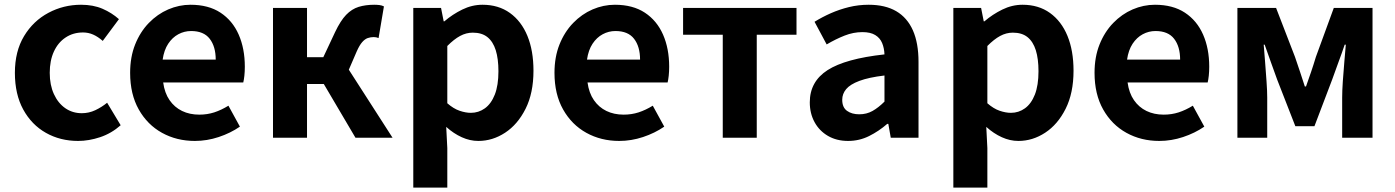

<svg xmlns="http://www.w3.org/2000/svg" viewBox="-20 -594 6017 828"><path d="M316.8 13.8Q239.7 13.8 178 -21.1Q116.3 -55.9 80.2 -121.7Q44.2 -187.5 44.2 -279.9Q44.2 -372.8 83.8 -438.4Q123.4 -503.9 188.8 -538.7Q254.1 -573.5 329.5 -573.5Q382 -573.5 422.1 -556.2Q462.2 -538.8 492.9 -511.4L423.1 -417.6Q402.6 -435.6 381.9 -444.8Q361.2 -454 338.1 -454Q295.4 -454 262.9 -432.3Q230.3 -410.7 212.4 -371.7Q194.5 -332.7 194.5 -279.9Q194.5 -227.4 212.5 -188.2Q230.5 -148.9 261.7 -127.3Q292.9 -105.8 332.7 -105.8Q363.4 -105.8 391 -118.8Q418.7 -131.9 442 -150.9L500.4 -53.9Q460.4 -18.6 411.8 -2.4Q363.2 13.8 316.8 13.8Z M820.4 13.8Q741.9 13.8 678.7 -21.2Q615.5 -56.1 578.4 -121.9Q541.2 -187.7 541.2 -279.9Q541.2 -348.1 562.8 -402.2Q584.4 -456.3 621.6 -494.8Q658.8 -533.2 705.5 -553.4Q752.3 -573.5 801.7 -573.5Q879.1 -573.5 931 -539.3Q982.9 -505.1 1009.4 -444.7Q1035.8 -384.4 1035.8 -306.4Q1035.8 -285.9 1033.9 -267.6Q1031.9 -249.4 1029.1 -238.4H683.7Q689.9 -192.8 711.2 -162.1Q732.4 -131.4 765.1 -115.5Q797.8 -99.6 839.6 -99.6Q873.6 -99.6 904 -109.4Q934.3 -119.3 965.1 -138.2L1014.6 -47.9Q973.7 -19.8 923 -3Q872.4 13.8 820.4 13.8ZM681.4 -336.9H910.3Q910.3 -393.2 884.4 -426.7Q858.6 -460.2 804.1 -460.2Q775 -460.2 749.2 -446.4Q723.4 -432.6 705.4 -405.4Q687.4 -378.2 681.4 -336.9Z M1157.3 0V-559.8H1304V-347.2H1374.2L1425.1 -455.6Q1448.5 -504.9 1472.7 -530Q1497 -555.2 1526.8 -564.4Q1556.6 -573.5 1594 -573.5Q1605.6 -573.5 1616.4 -572.2Q1627.2 -570.8 1635.7 -566.4L1612.6 -429.8Q1607.9 -431.8 1602.9 -433Q1598 -434.1 1592 -434.1Q1578 -434.1 1565.7 -429.8Q1553.5 -425.5 1542 -412.4Q1530.4 -399.4 1518.3 -372.1L1484.3 -293.4L1672.9 0H1513L1376.4 -231.7H1304V0Z M1762.3 214.9V-559.8H1882L1893.4 -501.9H1896.2Q1931.3 -532.1 1973.5 -552.8Q2015.7 -573.5 2060.8 -573.5Q2129.7 -573.5 2179 -538.1Q2228.4 -502.6 2254.5 -439.1Q2280.6 -375.6 2280.6 -288.9Q2280.6 -192.9 2246.6 -125Q2212.5 -57.1 2158.3 -21.7Q2104.2 13.8 2042.7 13.8Q2006.5 13.8 1971.4 -2.2Q1936.2 -18.1 1904.3 -46.8L1909 44.4V214.9ZM2010.6 -107.4Q2044 -107.4 2071.1 -126.9Q2098.2 -146.4 2113.9 -186.2Q2129.5 -226.1 2129.5 -286.6Q2129.5 -340.3 2117.9 -377.5Q2106.2 -414.6 2082.1 -433.9Q2058.1 -453.2 2018.8 -453.2Q1990.5 -453.2 1964.2 -439Q1938 -424.9 1909 -395.7V-148.7Q1935.7 -125.3 1962 -116.3Q1988.2 -107.4 2010.6 -107.4Z M2650.4 13.8Q2571.9 13.8 2508.7 -21.2Q2445.5 -56.1 2408.4 -121.9Q2371.2 -187.7 2371.2 -279.9Q2371.2 -348.1 2392.8 -402.2Q2414.4 -456.3 2451.6 -494.8Q2488.8 -533.2 2535.5 -553.4Q2582.3 -573.5 2631.7 -573.5Q2709.1 -573.5 2761 -539.3Q2812.9 -505.1 2839.4 -444.7Q2865.8 -384.4 2865.8 -306.4Q2865.8 -285.9 2863.9 -267.6Q2861.9 -249.4 2859.1 -238.4H2513.7Q2519.9 -192.8 2541.2 -162.1Q2562.4 -131.4 2595.1 -115.5Q2627.8 -99.6 2669.6 -99.6Q2703.6 -99.6 2734 -109.4Q2764.3 -119.3 2795.1 -138.2L2844.6 -47.9Q2803.7 -19.8 2753 -3Q2702.4 13.8 2650.4 13.8ZM2511.4 -336.9H2740.3Q2740.3 -393.2 2714.4 -426.7Q2688.6 -460.2 2634.1 -460.2Q2605 -460.2 2579.2 -446.4Q2553.4 -432.6 2535.4 -405.4Q2517.4 -378.2 2511.4 -336.9Z M3096.9 0V-444.1H2925.8V-559.8H3414.9V-444.1H3243.5V0Z M3637.4 13.8Q3587.9 13.8 3550.6 -7.9Q3513.4 -29.5 3492.8 -67.2Q3472.2 -105 3472.2 -152.6Q3472.2 -242.2 3548.9 -291.6Q3625.7 -341 3794.3 -359.4Q3793.2 -386.8 3784.1 -408.6Q3775 -430.4 3754.4 -442.9Q3733.8 -455.5 3699.1 -455.5Q3660.3 -455.5 3622.3 -440.5Q3584.3 -425.6 3545 -402.4L3492.7 -500.1Q3526.1 -520.7 3563.2 -537.1Q3600.3 -553.4 3641.3 -563.5Q3682.3 -573.5 3726.1 -573.5Q3797.4 -573.5 3845 -545.7Q3892.6 -517.8 3916.9 -463Q3941.1 -408.3 3941.1 -327V0H3821.4L3810.9 -59.9H3806.4Q3770.3 -28.4 3728 -7.3Q3685.8 13.8 3637.4 13.8ZM3685.7 -101.1Q3717.1 -101.1 3742.6 -115.4Q3768.1 -129.7 3794.3 -155.8V-268.4Q3726.4 -260.3 3686.2 -245.2Q3646 -230.1 3629.1 -209.7Q3612.1 -189.3 3612.1 -163.8Q3612.1 -130.8 3632.7 -116Q3653.3 -101.1 3685.7 -101.1Z M4091.3 214.9V-559.8H4211L4222.4 -501.9H4225.2Q4260.3 -532.1 4302.5 -552.8Q4344.7 -573.5 4389.8 -573.5Q4458.7 -573.5 4508 -538.1Q4557.4 -502.6 4583.5 -439.1Q4609.6 -375.6 4609.6 -288.9Q4609.6 -192.9 4575.6 -125Q4541.5 -57.1 4487.3 -21.7Q4433.2 13.8 4371.7 13.8Q4335.5 13.8 4300.4 -2.2Q4265.2 -18.1 4233.3 -46.8L4238 44.4V214.9ZM4339.6 -107.4Q4373 -107.4 4400.1 -126.9Q4427.2 -146.4 4442.9 -186.2Q4458.5 -226.1 4458.5 -286.6Q4458.5 -340.3 4446.9 -377.5Q4435.2 -414.6 4411.1 -433.9Q4387.1 -453.2 4347.8 -453.2Q4319.5 -453.2 4293.2 -439Q4267 -424.9 4238 -395.7V-148.7Q4264.7 -125.3 4291 -116.3Q4317.2 -107.4 4339.6 -107.4Z M4979.4 13.8Q4900.9 13.8 4837.7 -21.2Q4774.5 -56.1 4737.4 -121.9Q4700.2 -187.7 4700.2 -279.9Q4700.2 -348.1 4721.8 -402.2Q4743.4 -456.3 4780.6 -494.8Q4817.8 -533.2 4864.5 -553.4Q4911.3 -573.5 4960.7 -573.5Q5038.1 -573.5 5090 -539.3Q5141.9 -505.1 5168.4 -444.7Q5194.8 -384.4 5194.8 -306.4Q5194.8 -285.9 5192.9 -267.6Q5190.9 -249.4 5188.1 -238.4H4842.7Q4848.9 -192.8 4870.2 -162.1Q4891.4 -131.4 4924.1 -115.5Q4956.8 -99.6 4998.6 -99.6Q5032.6 -99.6 5063 -109.4Q5093.3 -119.3 5124.1 -138.2L5173.6 -47.9Q5132.7 -19.8 5082 -3Q5031.4 13.8 4979.4 13.8ZM4840.4 -336.9H5069.3Q5069.3 -393.2 5043.4 -426.7Q5017.6 -460.2 4963.1 -460.2Q4934 -460.2 4908.2 -446.4Q4882.4 -432.6 4864.4 -405.4Q4846.4 -378.2 4840.4 -336.9Z M5316.3 0V-559.8H5483.1L5564.6 -348.7Q5576.2 -314.7 5586.7 -283.4Q5597.2 -252.1 5607.1 -221H5612.1Q5623.2 -252.1 5633.9 -283.4Q5644.6 -314.7 5654.8 -348.7L5732 -559.8H5899V0H5768.1V-172.9Q5768.1 -201.5 5770.9 -243.4Q5773.8 -285.4 5777.5 -328.1Q5781.2 -370.9 5783.8 -401.4H5779Q5767 -365.6 5752 -325.5Q5737 -285.5 5725 -250.9L5648.6 -49.9H5566.1L5487.7 -250.9Q5475.7 -285.5 5460.7 -325.9Q5445.7 -366.4 5433.9 -401.4H5429.7Q5432.3 -370.9 5435.6 -328.1Q5439 -285.4 5441.9 -243.4Q5444.9 -201.5 5444.9 -172.9V0Z"/></svg>

Font: Noto Sans TC
Style: Regular
Weight: 100
Designer: Ryoko NISHIZUKA 西塚涼子 (kana, bopomofo & ideographs); Paul D. Hunt (Latin, Greek & Cyrillic); Sandoll Communications 산돌커뮤니
Foundry: Adobe
Version: Version 2.004;hotconv 1.0.118;makeotfexe 2.5.65603